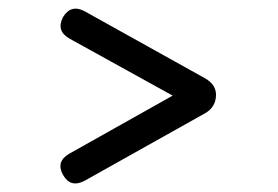

<svg xmlns="http://www.w3.org/2000/svg" viewBox="-20 -551 649 448"><path d="M127 -143Q144.5 -112 177 -129L459 -287Q484 -301.5 484 -330Q484 -353.5 459 -368L177 -525Q145.5 -541.5 127 -511Q110.5 -479 142 -461L408 -314V-342L141 -192Q110 -173.5 127 -143Z"/></svg>

Font: Jura Light
Style: Bold
Weight: 700
Version: Version 5.104